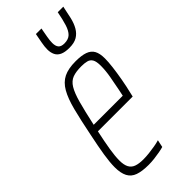

<svg xmlns="http://www.w3.org/2000/svg" viewBox="-235 -758 808 808"><g transform="rotate(-45 168.5 -354.5)"><path d="M120 8Q82 8 58 -0.5Q34 -9 23 -30Q12 -51 12 -86Q12 -115 18.5 -156Q25 -197 37 -254Q52 -329 65 -379.5Q78 -430 95.5 -460.5Q113 -491 140 -504.5Q167 -518 211 -518Q246 -518 267 -510.5Q288 -503 297.5 -486Q307 -469 307 -439Q307 -419 303.5 -390Q300 -361 294 -327Q288 -293 279 -256L276 -243H69Q58 -192 52 -155Q46 -118 46 -92Q46 -66 54 -51Q62 -36 78.5 -30Q95 -24 121 -24Q137 -24 155 -26Q173 -28 190.5 -31Q208 -34 221 -38L214 -5Q204 -2 188 1Q172 4 154.5 6Q137 8 120 8ZM76 -275H249L255 -304Q261 -333 267 -367Q273 -401 273 -429Q273 -455 266 -467Q259 -479 245.5 -482.5Q232 -486 213 -486Q181 -486 161 -478.5Q141 -471 127.5 -449Q114 -427 102.5 -385.5Q91 -344 76 -275ZM233 -576Q206 -576 190.5 -583.5Q175 -591 168.5 -605Q162 -619 162 -637Q162 -654 166 -674.5Q170 -695 174 -717H207Q203 -695 199.5 -675.5Q196 -656 196 -642Q196 -623 204 -613.5Q212 -604 231 -604Q255 -604 268 -616.5Q281 -629 289 -654.5Q297 -680 304 -717H337Q331 -686 325 -660.5Q319 -635 308 -616Q297 -597 279.5 -586.5Q262 -576 233 -576Z"/></g></svg>

Font: Saira UltraCondensed Thin
Style: Italic
Weight: 250
Width: 1
Italic angle: -12°
Designer: Hector Gatti with collaboration of the Omnibus-Type team
Foundry: Omnibus-Type
Version: Version 1.101